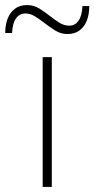

<svg xmlns="http://www.w3.org/2000/svg" viewBox="-62 -736 371 756"><path d="M106 0V-511H142V0ZM203.5 -602Q177.5 -602 155.5 -615.8Q133.5 -629.5 113 -645.5Q94.5 -660 75.8 -671.5Q57 -683 37.5 -683Q14.5 -683 0.8 -663.2Q-13 -643.5 -14.5 -606H-41.5Q-41.5 -638 -31.8 -662.8Q-22 -687.5 -3 -701.8Q16 -716 44.5 -716Q71 -716 92.8 -702.5Q114.5 -689 134.5 -673Q153 -658.5 171.5 -646.8Q190 -635 210.5 -635Q234 -635 247.5 -654.8Q261 -674.5 262.5 -712H289.5Q289.5 -680 280 -655.2Q270.5 -630.5 251.2 -616.2Q232 -602 203.5 -602Z"/></svg>

Font: Overpass Thin
Style: Regular
Weight: 250
Designer: Delve Withrington, Dave Bailey, Thomas Jockin
Foundry: Delve Fonts LLC
Version: Version 4.000